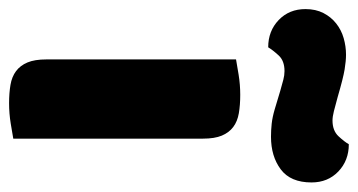

<svg xmlns="http://www.w3.org/2000/svg" viewBox="-250 -562 769 412"><g transform="rotate(90 134.0 -356.5)"><path d="M226 -1Q215 1 193.5 4.5Q172 8 150 8Q128 8 110.5 5Q93 2 81 -7Q69 -16 62.5 -31.5Q56 -47 56 -72V-479Q67 -481 88.5 -484.5Q110 -488 132 -488Q154 -488 171.5 -485Q189 -482 201 -473Q213 -464 219.5 -448.5Q226 -433 226 -408ZM137 -697Q155 -692 167 -689Q179 -686 187 -686Q209 -686 221 -699Q233 -712 238 -721Q273 -721 296.5 -698.5Q320 -676 320 -641Q320 -596 292 -575Q264 -554 222 -554Q208 -554 194 -555.5Q180 -557 163 -562L123 -574Q109 -578 99.5 -580.5Q90 -583 81 -583Q59 -583 47.5 -570.5Q36 -558 30 -548Q-5 -548 -28.5 -570.5Q-52 -593 -52 -628Q-52 -650 -43.5 -666.5Q-35 -683 -21 -694Q-7 -705 10.5 -710Q28 -715 46 -715Q59 -715 77.5 -712Q96 -709 137 -697Z"/></g></svg>

Font: Baloo Da
Style: Regular
Weight: 400
Designer: Noopur Datye and Ek Type
Foundry: Ek Type
Version: Version 1.443;PS 1.000;hotconv 16.6.51;makeotf.lib2.5.65220;